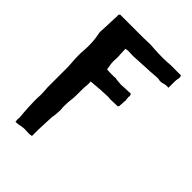

<svg xmlns="http://www.w3.org/2000/svg" viewBox="-174 -639 732 732"><g transform="rotate(45 191.5 -273.0)"><path d="M183 -302Q179 -301 172.5 -301Q166 -301 162 -300L147 -299Q145 -299 142.5 -298.5Q140 -298 138 -298Q139 -293 139 -285Q139 -279 138 -272.5Q137 -266 137 -253V-238V-226Q137 -209 135 -195Q133 -181 133 -164V-153Q134 -148 134 -138Q134 -131 133 -118Q132 -105 130 -98L127 -27V7Q117 9 111.5 9Q106 9 101 8.5Q96 8 89.5 8Q83 8 70 10Q57 13 53 13H52H51H49H48H47H46H45H44Q44 4 43.5 2.5Q43 1 43 0Q43 -5 44 -10Q43 -18 42 -32.5Q41 -47 40 -63.5Q39 -80 39 -96.5Q39 -113 40 -125Q40 -133 39.5 -144Q39 -155 38 -166V-171V-176V-181V-184V-185V-193V-194V-209V-210V-215V-216V-227V-228V-244V-245V-249V-250V-259V-260V-271V-274V-276Q38 -281 36.5 -300.5Q35 -320 35 -334V-342V-343V-346V-347Q36 -362 36.5 -371Q37 -380 37 -386Q37 -395 36.5 -409Q36 -423 31 -449Q30 -451 30 -458Q30 -458 30.5 -468Q31 -478 31.5 -490.5Q32 -503 32.5 -514.5Q33 -526 33 -530Q33 -535 33.5 -538Q34 -541 34 -543Q34 -548 33 -551L37 -558H127Q149 -558 162 -558Q175 -558 182 -558.5Q189 -559 192 -559Q195 -559 198 -559Q210 -559 215 -558Q244 -556 266.5 -556Q289 -556 310 -558H365Q368 -554 368 -547Q368 -544 366.5 -538.5Q365 -533 365 -525V-491H359H355Q347 -491 340 -488.5Q333 -486 326 -486Q322 -486 319 -487Q316 -488 306 -488Q299 -488 285.5 -486.5Q272 -485 261 -485L185 -481Q175 -481 169 -481.5Q163 -482 161 -482Q157 -482 153 -481.5Q149 -481 144 -480Q144 -471 144.5 -466Q145 -461 145 -451Q146 -446 146 -435Q146 -430 145.5 -425Q145 -420 145 -415Q145 -404 146 -399L150 -375Q151 -375 157 -374.5Q163 -374 171 -374H176H177H178H179H180H181H182H183H184H188H189H190H191Q193 -375 196 -375Q198 -375 200.5 -374Q203 -373 207 -373L229 -371Q239 -372 250.5 -372.5Q262 -373 270 -373Q272 -373 273.5 -373.5Q275 -374 276 -374Q278 -374 279 -373Q281 -372 282 -368.5Q283 -365 283 -363Q283 -360 282 -359L283 -346Q284 -345 284 -342Q284 -339 283.5 -336Q283 -333 283 -331V-326L282 -315V-309Q279 -306 279 -305V-304H275Q269 -304 260 -303.5Q251 -303 246 -303Q241 -303 237 -303Q233 -303 228 -304Z"/></g></svg>

Font: Kirang Haerang sl
Style: Regular
Weight: 400
Version: Version 1.00